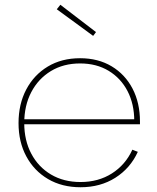

<svg xmlns="http://www.w3.org/2000/svg" viewBox="-20 -780 660 808"><path d="M319 8Q241 8 182.2 -26.5Q123.5 -61 90.8 -121.8Q58 -182.5 58 -262Q58 -342 90.5 -403.5Q123 -465 181.2 -500Q239.5 -535 317 -535Q393 -535 449.8 -501Q506.5 -467 537.8 -407Q569 -347 569 -269Q569 -265.5 569 -262.5Q569 -259.5 569 -257H545Q545 -260 545 -263.8Q545 -267.5 545 -271Q545 -342 516.8 -396.5Q488.5 -451 437.2 -482Q386 -513 317 -513Q247 -513 194 -480.8Q141 -448.5 111.5 -392Q82 -335.5 82 -262Q82 -189 111.8 -133Q141.5 -77 194.8 -45.5Q248 -14 319 -14Q394 -14 451 -50.2Q508 -86.5 537 -150L560 -141Q528.5 -72 465.5 -32Q402.5 8 319 8ZM73 -257V-278H561L567 -257ZM234 -760 219 -741 372 -629 384 -645Z"/></svg>

Font: Hepta Slab ExtraLight
Style: Regular
Weight: 200
Designer: Michael LaGattuta
Foundry: Michael LaGattuta
Version: Version 1.100